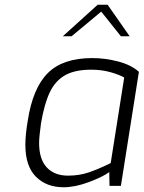

<svg xmlns="http://www.w3.org/2000/svg" viewBox="-20 -784 606 810"><path d="M87 -173Q87 -216 97 -274Q118 -412 181.5 -475.5Q245 -539 369 -539Q424 -539 479 -524.5Q534 -510 566 -481L490 0H442L441 -58Q414 -38 355.5 -16Q297 6 248 6Q176 6 131.5 -38.5Q87 -83 87 -173ZM447 -96 504 -457Q483 -469 446 -479.5Q409 -490 365 -490Q296 -490 254.5 -466.5Q213 -443 190 -394.5Q167 -346 153 -264Q145 -206 145 -181Q145 -112 177.5 -77.5Q210 -43 267 -43Q314 -43 354 -56.5Q394 -70 447 -96ZM392 -764H434L527 -631H490L407 -735L282 -631H245Z"/></svg>

Font: Exo Light
Style: Italic
Weight: 300
Italic angle: -9°
Designer: Natanael Gama
Foundry: Natanael Gama
Version: Version 1.500; ttfautohint (v1.6)